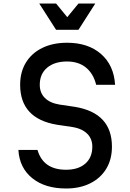

<svg xmlns="http://www.w3.org/2000/svg" viewBox="-20 -1060 740 1096"><path d="M194 -204Q227 -91 357 -91Q427 -91 467 -126Q507 -161 507 -223Q507 -268 477.5 -297Q448 -326 393 -335L305 -348Q95 -383 95 -576Q95 -649 128 -703Q161 -757 221.5 -786.5Q282 -816 363 -816Q483 -816 556.5 -752Q630 -688 637 -576H529Q513 -640 470.5 -674.5Q428 -709 363 -709Q291 -709 249 -673.5Q207 -638 207 -576Q207 -530 236 -501Q265 -472 320 -463L408 -450Q619 -415 619 -223Q619 -150 586.5 -96.5Q554 -43 495 -13.5Q436 16 357 16Q237 16 164 -43Q91 -102 85 -204ZM524 -1040 428 -890H300L204 -1040H300L364 -962L428 -1040Z"/></svg>

Font: Martian Mono
Style: Regular
Weight: 400
Monospace: yes
Designer: Roman Shamin
Foundry: Evil Martians
Version: Version 1.000; ttfautohint (v1.8.4.7-5d5b)